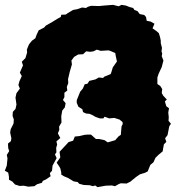

<svg xmlns="http://www.w3.org/2000/svg" viewBox="-38 -745 737 793"><path d="M60 22 43 23 24 17 13 5 -1 -3V-15L-4 -32L-18 -40L-10 -61L-7 -91L-10 -105L0 -121L-4 -133L-5 -152L7 -162L9 -174L4 -197L6 -211L18 -235L19 -252L14 -266L15 -283L26 -295L30 -313L26 -342L30 -360L44 -379L38 -394L42 -409L52 -431L44 -445L57 -475L52 -490L67 -505L74 -528L73 -540L78 -553L82 -562L94 -577L108 -587L113 -601L122 -620L144 -631L151 -639L179 -655L200 -668L213 -675L215 -684L234 -685L242 -691L264 -704L281 -707L301 -714L317 -712L325 -717L338 -721L371 -720L391 -722L429 -725L452 -719L464 -725L482 -722L497 -716L512 -712L517 -704L530 -699L539 -687L558 -683L565 -675L568 -659L584 -656L600 -647L592 -628L609 -616L618 -608L623 -592L626 -577V-567L631 -547L629 -533L632 -524L630 -513L637 -495L630 -468L617 -440L612 -425V-398L624 -390L632 -377L630 -361L636 -350L651 -334L643 -326L649 -306L660 -298L657 -280L659 -261L658 -246L668 -234L661 -223L654 -187L644 -174L649 -159L639 -149L636 -133L634 -120L616 -105L604 -93L596 -75L583 -64L578 -52L572 -37L560 -31L540 -25L524 -14L508 -1L501 5L485 13L461 12L453 15L437 24L424 21L398 22L365 28L355 21L346 24L332 20L308 19L289 14L283 7L266 4L243 -10L226 -17L215 -24V-33L211 -50L205 -60L196 -73L211 -95L208 -118L236 -148L245 -158L264 -164L271 -181L290 -183L311 -188L322 -189H338L358 -171H370L394 -166L407 -157L438 -166L442 -171L452 -182L461 -188L464 -223L469 -233L468 -241L456 -251L434 -258L413 -256L394 -263L389 -256H374L357 -262L341 -271L331 -275L318 -276L305 -282L302 -294L286 -304L279 -320V-331L293 -366L304 -379L312 -397L323 -399L331 -411L356 -417L370 -425L388 -423L392 -428L419 -439L422 -447L428 -467L445 -491L440 -514L438 -526L417 -535L410 -537L378 -535L362 -540L348 -533L335 -531L318 -533L305 -521L285 -520L268 -510L257 -495L259 -479L250 -448L243 -418L244 -402L238 -386L240 -371L228 -362V-344L222 -332L233 -319L230 -302L219 -288L215 -265L216 -239L206 -222L207 -209L201 -194L211 -175L195 -161L198 -148L194 -134L195 -116L189 -107L196 -92L179 -61L177 -40L168 -30L171 -17L152 -4L139 2L135 10L115 16L104 24L79 26Z"/></svg>

Font: Winky Rough Black
Style: Italic
Weight: 900
Italic angle: -8.97852°
Designer: Simon Atzbach
Foundry: typofactur
Version: Version 1.206; ttfautohint (v1.8.4.7-5d5b)